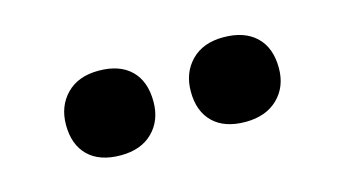

<svg xmlns="http://www.w3.org/2000/svg" viewBox="-35 -868 569 318"><g transform="rotate(-15 250.0 -708.5)"><path d="M282 -708Q282 -740 302 -760.5Q322 -781 357 -781Q393 -781 413 -762Q433 -743 433 -708Q433 -676 412.5 -656Q392 -636 357 -636Q321 -636 301.5 -655Q282 -674 282 -708ZM68 -708Q68 -740 88 -760.5Q108 -781 143 -781Q179 -781 198.5 -762Q218 -743 218 -708Q218 -676 198 -656Q178 -636 143 -636Q107 -636 87.5 -655Q68 -674 68 -708Z"/></g></svg>

Font: Our Lexend Medium
Style: Regular
Weight: 500
Designer: Bonnie Shaver-Troup, Thomas Jockin
Foundry: Lexend
Version: Version 1.007